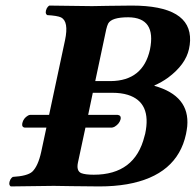

<svg xmlns="http://www.w3.org/2000/svg" viewBox="-20 -667 702 689"><path d="M361.3 -562 321.8 -376H377.9Q493.2 -377.4 518.1 -488.8Q541.5 -604 440.4 -605Q380.4 -605 368.2 -582.5Q364.3 -574.7 361.3 -562ZM310.1 -645Q324.2 -645 365.7 -646Q424.8 -647 452.6 -647Q666.5 -647 662.1 -521Q661.6 -506.3 658.2 -491.2Q646 -435.1 583 -388.2Q559.1 -371.1 534.7 -360.8L534.2 -358.9Q661.6 -323.2 651.9 -213.9Q650.4 -200.2 647.5 -186Q615.7 -37.6 436 -5.9Q390.1 2 336.4 2Q303.2 2 238.8 1Q190.9 0 172.9 0L18.6 2Q8.8 -4.9 17.1 -22.5Q21 -29.3 25.9 -32.2Q78.1 -35.2 95.7 -50.8Q116.7 -70.8 127.9 -122.1L146.5 -209H69.3Q57.1 -210.4 60.1 -225.1Q64 -242.7 80.6 -252.4Q85.4 -254.9 89.4 -254.9H156.2L213.4 -522.9Q227.5 -589.8 199.2 -604.5Q185.5 -610.8 149.4 -612.8Q139.6 -619.6 147.9 -637.2Q151.9 -644 156.7 -647Q157.2 -647 310.1 -645ZM286.6 -209 259.8 -84Q253.4 -54.2 271 -45.9Q285.6 -40 316.4 -40Q464.4 -40 498.5 -178.2Q499.5 -183.1 501 -187Q524.9 -299.8 438.5 -326.7Q414.6 -334 383.8 -334H313L296.4 -254.9H401.4Q415 -253.4 413.1 -240.2Q409.2 -223.1 391.6 -212.4Q385.7 -209.5 381.3 -209Z"/></svg>

Font: Linux Libertine Slanted O
Style: Bold Slanted
Weight: 700
Designer: Philipp H. Poll
Foundry: Philipp H. Poll
Version: Version 5.0.0